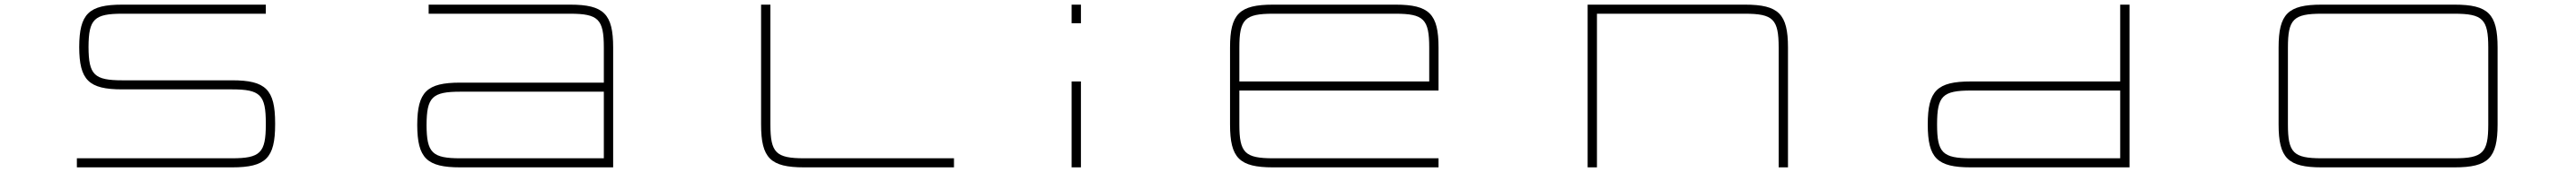

<svg xmlns="http://www.w3.org/2000/svg" viewBox="-20 -720 11056 740"><path d="M1121 -700H504.5C361 -700 320.5 -660.5 320 -517.5C320.5 -375 361 -335.5 504.5 -335.5H975.5C1097.5 -335.5 1121 -312 1121 -190V-184.5C1121 -62.5 1097.5 -39 975.5 -39H310V0H976.5C1121 0 1161 -40 1161 -184.5V-190C1161 -334.5 1121 -374.5 976.5 -374.5H505.5C384.5 -374.5 360.5 -397.5 360 -518C360.5 -638 384.5 -661 505.5 -661H1121ZM320 -515.5V-520C320 -519 320 -518.5 320 -517.5Z M1956.5 -325.5H2572V-39H1956.5C1835.5 -39 1811.5 -62 1811 -182C1811.5 -302.5 1835.5 -325.5 1956.5 -325.5ZM1771 -180V-184.5V-182.5C1771.5 -39.5 1812 0 1955.5 0H2612V-515.5C2612 -660 2572 -700 2427.5 -700H1820V-661H2426.5C2548.5 -661 2572 -637.5 2572 -515.5V-364.5H1955.5C1812 -364.5 1771.5 -325 1771 -182.5Z M3247 -700V-184.5C3247 -40 3287 0 3431.5 0H4075V-39H3432.5C3310.5 -39 3287 -62.5 3287 -184.5V-700Z M4580 -369.5V0H4620V-369.5ZM4580 -620H4620V-700H4580Z M5970.5 -700H5444.5C5300 -700 5260 -660 5260 -515.5V-184.5C5260 -40 5300 0 5444.5 0H6155V-39H5445.5C5323.5 -39 5300 -62.5 5300 -184.5V-330.5H6155V-515.5C6155 -660 6115 -700 5970.5 -700ZM5300 -369.5V-515.5C5300 -637.5 5323.5 -661 5445.5 -661H5969.5C6091.5 -661 6115 -637.5 6115 -515.5V-369.5Z M6795 -700V0H6835V-661H7469.5C7591.5 -661 7615 -637.5 7615 -515.5V0H7655V-515.5C7655 -660 7615 -700 7470.5 -700Z M8439.5 0H9121V-700H9081V-369.5H8439.5C8295 -369.5 8255 -329.5 8255 -185V-184.5C8255 -40 8295 0 8439.5 0ZM8295 -184.5V-185C8295 -307 8318.5 -330.5 8440.5 -330.5H9081V-39H8440.5C8318.5 -39 8295 -62.5 8295 -184.5Z M10516.5 -700H9945.5C9801 -700 9761 -660 9761 -515.5V-184.5C9761 -40 9801 0 9945.5 0H10516.5C10661 0 10701 -40 10701 -184.5V-515.5C10701 -660 10661 -700 10516.5 -700ZM9801 -184.5V-515.5C9801 -637.5 9824.5 -661 9946.5 -661H10515.5C10637.5 -661 10661 -637.5 10661 -515.5V-184.5C10661 -62.5 10637.5 -39 10515.5 -39H9946.5C9824.5 -39 9801 -62.5 9801 -184.5Z"/></svg>

Font: Melete UltraLight
Style: Regular
Weight: 200
Width: 6
Designer: Sora Sagano
Foundry: DOT COLON
Version: Version 0.200;FEAKit 1.0